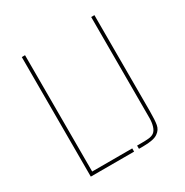

<svg xmlns="http://www.w3.org/2000/svg" viewBox="-141 -706 793 822"><g transform="rotate(-30 255.5 -295.5)"><path d="M76 0V-591H92V-16H290V0ZM314 0V-16H337Q357 -16 372 -17.5Q387 -19 397 -26Q408 -34 413.5 -52Q419 -70 419 -92V-591H435V-117Q435 -72 431 -50Q427 -28 408 -15Q388 0 334 0Z"/></g></svg>

Font: Alumni Sans Pinstripe
Style: Regular
Weight: 400
Designer: Robert E. Leuschke
Foundry: Robert E. Leuschke
Version: Version 1.010; ttfautohint (v1.8.4.7-5d5b)